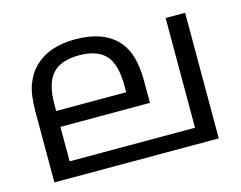

<svg xmlns="http://www.w3.org/2000/svg" viewBox="-83 -692 1025 818"><g transform="rotate(-15 429.5 -283.0)"><path d="M788 -554V0H63V-313Q63 -387 79.5 -431Q96 -475 126 -504Q158 -535 202.5 -550.5Q247 -566 305 -566Q365 -566 409.5 -551Q454 -536 483 -507Q515 -476 529.5 -429.5Q544 -383 544 -322V-222H149V-70H702V-554ZM304 -496Q223 -496 186 -454.5Q149 -413 149 -321V-292H458V-320Q458 -415 421 -455.5Q384 -496 304 -496Z"/></g></svg>

Font: lmalayalam85
Style: Book
Weight: 400
Designer: Jelle Bosma - Monotype Design Team
Foundry: Monotype Imaging Inc.
Version: Version 2.003